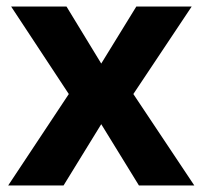

<svg xmlns="http://www.w3.org/2000/svg" viewBox="-20 -566 618 586"><path d="M190 -279 14 -546H183L289 -372L396 -546H565L387 -279L573 0H404L289 -187L174 0H5Z"/></svg>

Font: Noto Sans Nag Mundari
Style: Bold
Weight: 700
Version: Version 1.000